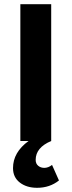

<svg xmlns="http://www.w3.org/2000/svg" viewBox="-20 -672 341 915"><path d="M157 223Q107 223 74.5 198Q42 173 42 129Q42 54 116 0H77V-652H224V0Q150 31 150 90Q150 108 162 118Q174 128 191 128Q210 128 228 114L261 188Q217 223 157 223Z"/></svg>

Font: Toshiba Sans
Style: Bold
Weight: 700
Designer: Paul D. Hunt
Foundry: Toshiba Corporation
Version: Version 2.020;PS 2.0;hotconv 1.0.86;makeotf.lib2.5.63406